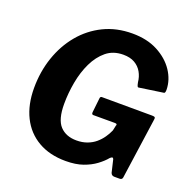

<svg xmlns="http://www.w3.org/2000/svg" viewBox="-133 -883 1019 1025"><g transform="rotate(20 376.0 -371.0)"><path d="M345 10Q254 10 188.5 -28Q123 -66 88.5 -135.5Q54 -205 54 -299Q54 -392 82 -474Q110 -556 162 -618.5Q214 -681 286.5 -716.5Q359 -752 449 -752Q533 -752 593.5 -720Q654 -688 687.5 -638Q721 -588 722 -532Q722 -513 715 -512L578 -492Q573 -491 570.5 -496.5Q568 -502 565 -517Q562 -548 547.5 -573.5Q533 -599 507 -614Q481 -629 442 -629Q385 -629 346 -597Q307 -565 282 -513Q257 -461 245.5 -398Q234 -335 234 -274Q234 -186 268 -149.5Q302 -113 362 -113Q395 -113 422 -123Q449 -133 469 -150Q489 -167 503.5 -188Q518 -209 527 -230L533 -258Q540 -271 524 -271H401Q391 -271 392 -284L401 -366Q402 -377 411 -377L697 -376Q709 -376 712.5 -372.5Q716 -369 714 -359L665 -13Q663 0 649 0H619Q603 0 598 -15L581 -87Q578 -94 573 -93Q568 -92 561 -85Q543 -63 513.5 -41Q484 -19 443 -4.5Q402 10 345 10Z"/></g></svg>

Font: Libre Franklin
Style: Bold Italic
Weight: 700
Italic angle: -8°
Designer: Pablo Impallari, Rodrigo Fuenzalida, Nhung Nguyen
Foundry: Impallari Type
Version: Version 3.000